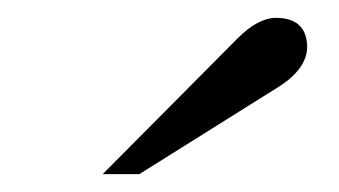

<svg xmlns="http://www.w3.org/2000/svg" viewBox="-20 -714 380 215"><path d="M136 -519H95L246 -671Q269 -694 289 -694Q323 -694 324 -662Q324 -638 294 -618Z"/></svg>

Font: Ekushey Amar Bangla
Style: Regular
Weight: 400
Designer: Al Mamun Sumon
Foundry: Al Mamun Sumon
Version: Version 1.0